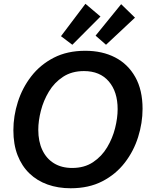

<svg xmlns="http://www.w3.org/2000/svg" viewBox="-20 -984 788 1016"><path d="M354 12.2Q287.1 12.2 231.7 -7.6Q176.3 -27.3 135.7 -66.4Q95.2 -105.5 73 -162.6Q50.8 -219.7 50.8 -294.9Q50.8 -370.1 74.5 -444.6Q98.1 -519 145.5 -580.3Q192.9 -641.6 264.4 -678.5Q335.9 -715.3 431.2 -715.3Q521 -715.3 589.1 -680.2Q657.2 -645 695.8 -576.4Q734.4 -507.8 734.4 -408.2Q734.4 -333.5 710.9 -258.8Q687.5 -184.1 640.1 -122.8Q592.8 -61.5 521.5 -24.7Q450.2 12.2 354 12.2ZM361.8 -95.2Q426.3 -95.2 472.2 -125.7Q518.1 -156.2 546.9 -204.3Q575.7 -252.4 589.1 -306.2Q602.5 -359.9 602.5 -406.7Q602.5 -498.5 555.7 -553.2Q508.8 -607.9 424.3 -607.9Q359.9 -607.9 313.7 -577.6Q267.6 -547.4 238.8 -499.5Q210 -451.7 196.3 -397.9Q182.6 -344.2 182.6 -296.9Q182.6 -235.8 203.9 -190.4Q225.1 -145 265.4 -120.1Q305.7 -95.2 361.8 -95.2ZM362.8 -747.1 302.7 -792.5 432.1 -963.9 511.7 -896.5ZM541 -747.1 485.8 -795.4 621.1 -961.9 694.3 -890.6Z"/></svg>

Font: Schibsted Grotesk SemiBold
Style: Italic
Weight: 600
Italic angle: -12°
Designer: Bakken & Baeck AS, Henrik Kongsvoll
Foundry: Schibsted ASA
Version: Version 1.100;gftools[0.9.25]